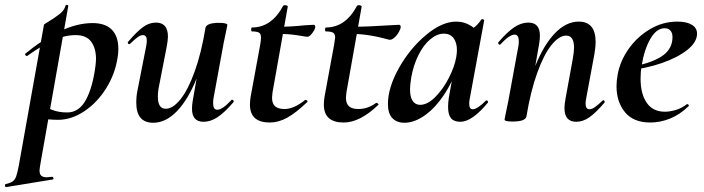

<svg xmlns="http://www.w3.org/2000/svg" viewBox="-92 -487 2866 782"><path d="M-69 263Q-49 258 -40 251.5Q-31 245 -26 231Q-21 217 -15 185L87 -386Q87 -388 104 -398Q132 -415 151 -430Q170 -445 175 -464Q176 -468 181.5 -467Q187 -466 186 -462L73 178Q69 202 69 207Q69 222 76 228.5Q83 235 99 235Q104 235 120 233Q124 233 125.5 238Q127 243 123 244L-67 275Q-70 276 -71.5 270Q-73 264 -69 263ZM57 -8 67 -70Q92 -51 119 -40Q146 -29 182 -29Q230 -29 258 -80.5Q286 -132 297 -220Q299 -238 299 -247Q299 -290 279.5 -317Q260 -344 216 -344Q173 -344 126.5 -323.5Q80 -303 20 -260Q19 -259 17 -259Q13 -259 11 -263Q9 -267 13 -270Q81 -326 151.5 -359.5Q222 -393 285 -393Q337 -393 363.5 -366Q390 -339 390 -288Q390 -271 387 -253Q377 -186 340.5 -127.5Q304 -69 251.5 -34Q199 1 145 1Q100 1 57 -8Z M463 -69Q463 -95 468 -119L503 -297Q506 -312 506 -321Q506 -344 490 -344Q480 -344 468.5 -335.5Q457 -327 438 -309Q436 -307 434 -307Q431 -307 429 -310.5Q427 -314 430 -317Q464 -357 489.5 -376Q515 -395 543 -395Q592 -395 592 -338Q592 -324 587 -297L556 -138Q551 -116 551 -93Q551 -44 583 -44Q612 -44 643 -82.5Q674 -121 701 -196Q728 -271 745 -374L763 -373Q744 -255 709 -168Q674 -81 628.5 -34Q583 13 532 13Q463 13 463 -69ZM690 -44Q690 -59 693 -77L745 -374Q750 -394 801 -394Q818 -394 826 -391.5Q834 -389 834 -386L830 -365Q820 -318 819 -312L778 -89Q776 -80 776 -67Q776 -40 793 -40Q814 -40 851 -80Q852 -81 854 -81Q857 -81 859 -77.5Q861 -74 859 -71Q823 -29 794.5 -10Q766 9 737 9Q690 9 690 -44Z M926 -61Q926 -76 929 -94L968 -306Q971 -323 971 -334Q971 -349 963 -354Q955 -359 934 -359Q931 -359 931 -366Q931 -375 934 -375Q1014 -375 1061 -463Q1063 -466 1068 -466Q1073 -466 1077 -464Q1081 -462 1080 -460L1018 -111Q1016 -95 1016 -89Q1016 -65 1028.5 -54Q1041 -43 1067 -43Q1105 -43 1151 -80H1152Q1156 -80 1159 -77Q1162 -74 1159 -71Q1113 -27 1077.5 -7.5Q1042 12 1007 12Q926 12 926 -61ZM1040 -349 1042 -378Q1095 -378 1149 -384L1185 -386Q1192 -386 1192 -377Q1192 -369 1180.5 -353Q1169 -337 1159 -337Q1157 -337 1121 -343Q1085 -349 1040 -349Z M1227 -61Q1227 -76 1230 -94L1269 -306Q1273 -330 1273 -334Q1273 -349 1264.5 -354Q1256 -359 1235 -359Q1232 -359 1232 -366Q1232 -375 1235 -375Q1315 -375 1362 -463Q1364 -466 1369 -466Q1374 -466 1378 -464Q1382 -462 1381 -460L1319 -111Q1317 -95 1317 -89Q1317 -65 1329.5 -54Q1342 -43 1368 -43Q1406 -43 1440 -68H1441Q1444 -68 1447.5 -65Q1451 -62 1449 -60Q1374 12 1308 12Q1227 12 1227 -61ZM1341 -349 1343 -378Q1403 -378 1495 -384Q1525 -386 1533 -386Q1540 -386 1540 -377Q1540 -370 1532.5 -356.5Q1525 -343 1514 -333.5Q1503 -324 1494 -325Q1408 -349 1341 -349Z M1488 -63Q1488 -130 1532.5 -209.5Q1577 -289 1642.5 -344Q1708 -399 1766 -399Q1800 -399 1829 -380Q1858 -361 1861 -324L1801 -357Q1818 -359 1836.5 -373Q1855 -387 1868 -407Q1870 -409 1872 -409Q1875 -409 1878 -407Q1881 -405 1880 -404L1822 -89Q1819 -76 1819 -66Q1819 -42 1833 -42Q1852 -42 1887 -77Q1888 -78 1890 -78Q1893 -78 1895 -74.5Q1897 -71 1895 -69Q1831 9 1783 9Q1757 9 1745 -5.5Q1733 -20 1733 -51Q1733 -68 1736 -89L1761 -229L1782 -246Q1759 -167 1721 -108Q1683 -49 1639.5 -18Q1596 13 1555 13Q1524 13 1506 -6Q1488 -25 1488 -63ZM1766 -253Q1769 -270 1769 -283Q1769 -314 1755 -332Q1741 -350 1716 -350Q1688 -350 1660.5 -327Q1633 -304 1612.5 -263Q1592 -222 1583 -172Q1578 -140 1578 -124Q1578 -91 1589 -75.5Q1600 -60 1619 -60Q1649 -60 1680.5 -91.5Q1712 -123 1735.5 -168.5Q1759 -214 1766 -253Z M2207 -47Q2207 -62 2212 -89L2241 -248Q2246 -276 2246 -293Q2246 -342 2214 -342Q2185 -342 2154 -303.5Q2123 -265 2096 -190Q2069 -115 2052 -12L2034 -13Q2053 -131 2088 -218Q2123 -305 2168.5 -352Q2214 -399 2265 -399Q2334 -399 2334 -316Q2334 -297 2329 -267L2296 -89Q2293 -74 2293 -65Q2293 -42 2309 -42Q2319 -42 2331.5 -51Q2344 -60 2362 -77Q2364 -79 2365 -79Q2368 -79 2370 -75.5Q2372 -72 2370 -69Q2336 -29 2309.5 -10Q2283 9 2255 9Q2207 9 2207 -47ZM1963 0 1967 -21Q1977 -68 1978 -74L2019 -297Q2021 -306 2021 -319Q2021 -346 2004 -346Q1983 -346 1946 -306Q1945 -305 1943 -305Q1940 -305 1938 -308.5Q1936 -312 1938 -315Q1974 -357 2002.5 -376Q2031 -395 2060 -395Q2107 -395 2107 -342Q2107 -327 2104 -309L2052 -12Q2047 8 1996 8Q1963 8 1963 0Z M2419 -136Q2419 -158 2424 -185Q2434 -239 2468.5 -288Q2503 -337 2555 -368Q2607 -399 2667 -399Q2705 -399 2726 -386Q2747 -373 2747 -350Q2747 -315 2707 -283.5Q2667 -252 2603 -230Q2539 -208 2470 -201L2472 -214Q2554 -227 2600.5 -256Q2647 -285 2647 -336Q2647 -353 2638.5 -362.5Q2630 -372 2615 -372Q2582 -372 2557 -329Q2532 -286 2521 -218Q2517 -194 2517 -166Q2517 -105 2542 -68.5Q2567 -32 2616 -32Q2637 -32 2661.5 -39.5Q2686 -47 2706 -63H2707Q2710 -63 2712.5 -60Q2715 -57 2713 -55Q2677 -20 2637 -4Q2597 12 2557 12Q2488 12 2453.5 -30Q2419 -72 2419 -136Z"/></svg>

Font: Cormorant Infant
Style: Bold Italic
Weight: 700
Italic angle: -10°
Designer: Christian Thalmann (Catharsis Fonts)
Foundry: Catharsis Fonts
Version: Version 4.000